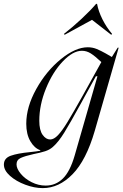

<svg xmlns="http://www.w3.org/2000/svg" viewBox="-130 -763 630 987"><path d="M105 191Q156 191 193 155Q230 119 254 36L371 -371H363L305 -266L287 -233Q231 -131 200.5 -81.5Q170 -32 141 -7Q125 7 102 14.5Q79 22 43 29Q-2 39 -23.5 49Q-45 59 -45 82Q-45 104 -23.5 130Q-2 156 32.5 173.5Q67 191 105 191ZM24 19Q62 15 77 12V9Q47 -1 26 -37Q5 -73 5 -127Q5 -213 56.5 -305.5Q108 -398 183 -459Q258 -520 321 -520Q346 -520 367.5 -511Q389 -502 413 -488.5Q437 -475 445 -470L475 -518H480L357 -90Q313 61 243 132.5Q173 204 90 204Q47 204 0 186.5Q-47 169 -78.5 141Q-110 113 -110 83Q-110 50 -74.5 37.5Q-39 25 24 19ZM128 -46Q147 -46 168 -68Q189 -90 216.5 -135Q244 -180 295 -271L391 -444Q358 -475 336.5 -488.5Q315 -502 291 -502Q245 -502 193 -447.5Q141 -393 106.5 -308.5Q72 -224 72 -142Q72 -94 89 -70Q106 -46 128 -46ZM364 -743H369Q376 -705 396.5 -664Q417 -623 446 -589L442 -584L343 -661L202 -584L199 -589Q244 -624 289 -666Q334 -708 364 -743Z"/></svg>

Font: Nyght Serif Light Italic
Style: Regular
Weight: 300
Italic angle: -16°
Designer: Maksym Kobuzan
Version: Version 0.410